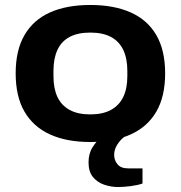

<svg xmlns="http://www.w3.org/2000/svg" viewBox="-20 -559 726 772"><path d="M343 12Q248 12 181 -18.5Q114 -49 78.5 -110Q43 -171 43 -264Q43 -357 78.5 -418Q114 -479 181 -509Q248 -539 343 -539Q438 -539 505.5 -509Q573 -479 608.5 -418Q644 -357 644 -264Q644 -171 608.5 -110Q573 -49 505.5 -18.5Q438 12 343 12ZM343 -99Q393 -99 426 -117Q459 -135 475.5 -169Q492 -203 492 -253V-274Q492 -324 475.5 -358.5Q459 -393 426 -410.5Q393 -428 343 -428Q293 -428 260 -410.5Q227 -393 211 -358.5Q195 -324 195 -274V-253Q195 -203 211 -169Q227 -135 260 -117Q293 -99 343 -99ZM455 193Q426 193 398.5 183.5Q371 174 353.5 152.5Q336 131 336 94Q336 58 352.5 32.5Q369 7 390 -12H479V-8Q464 3 451.5 22.5Q439 42 439 64Q439 85 452.5 101.5Q466 118 495 118H553V179Q532 186 504.5 189.5Q477 193 455 193Z"/></svg>

Font: Archivo SemiExpanded
Style: Bold
Weight: 700
Width: 6
Designer: Hector Gatti
Foundry: Omnibus-Type
Version: Version 2.001